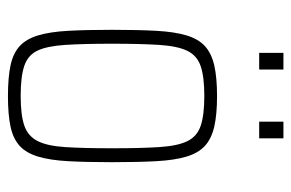

<svg xmlns="http://www.w3.org/2000/svg" viewBox="-145 -580 733 483"><g transform="rotate(90 221.5 -338.5)"><path d="M222 8Q175 8 144.5 1.5Q114 -5 96 -21.5Q78 -38 69 -68Q60 -98 57.5 -143.5Q55 -189 55 -254Q55 -319 57.5 -365Q60 -411 69 -441Q78 -471 96 -487.5Q114 -504 144.5 -511Q175 -518 222 -518Q268 -518 298.5 -511Q329 -504 347 -487.5Q365 -471 374 -441Q383 -411 385.5 -365Q388 -319 388 -254Q388 -189 385.5 -143.5Q383 -98 374 -68Q365 -38 347 -21.5Q329 -5 298.5 1.5Q268 8 222 8ZM221 -24Q269 -24 295.5 -33Q322 -42 334.5 -66Q347 -90 350 -135.5Q353 -181 353 -254Q353 -327 350 -373Q347 -419 335 -443.5Q323 -468 296 -477Q269 -486 221 -486Q174 -486 147 -477Q120 -468 108 -443.5Q96 -419 93 -373Q90 -327 90 -254Q90 -181 93 -135.5Q96 -90 107.5 -66Q119 -42 146 -33Q173 -24 221 -24ZM113 -624V-685H155V-624ZM286 -624V-685H328V-624Z"/></g></svg>

Font: Saira Condensed Thin
Style: Regular
Weight: 250
Width: 3
Designer: Hector Gatti with collaboration of the Omnibus-Type team
Foundry: Omnibus-Type
Version: Version 1.101